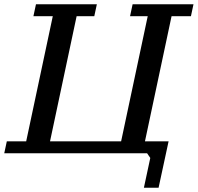

<svg xmlns="http://www.w3.org/2000/svg" viewBox="-41 -720 929 902"><path d="M528 -56H194L319 -644H402L414 -700H128L116 -644H207L82 -56H-9L-21 0H650L665 22L635 162H704L751 -56H640L765 -644H856L868 -700H582L570 -644H653Z"/></svg>

Font: PT Serif Caption
Style: Italic
Weight: 400
Italic angle: -12°
Designer: A.Korolkova, O.Umpeleva, V.Yefimov
Foundry: ParaType Ltd
Version: Version 1.000W OFL